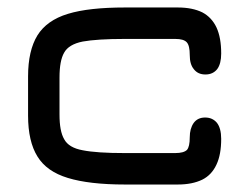

<svg xmlns="http://www.w3.org/2000/svg" viewBox="-20 -487 664 513"><path d="M455 6C455 6 455 6 455 6C481.5 6 503 1.5 520.5 -7C537.5 -15.5 550 -29 558.5 -47.5C567 -65.5 571 -88.5 571 -116C571 -116 571 -116 571 -116C571 -135 567 -149.5 559.5 -159C551.5 -168.5 541 -173 528 -173C528 -173 528 -173 528 -173C514.5 -173 504.5 -168 497.5 -158.5C490.5 -148.5 487 -135.5 487 -120C487 -120 487 -120 487 -120C487 -103.5 484.5 -92 479.5 -86.5C474 -81 463.5 -78 448 -78C448 -78 314 -78 314 -78C314 -78 314 -78 314 -78C263.5 -78 226 -80.5 201 -85.5C176 -90 159.5 -100 151.5 -115C143 -129.5 139 -151.5 139 -181C139 -181 139 -280 139 -280C139 -280 139 -280 139 -280C139 -309.5 143 -332 151.5 -346.5C159.5 -361 176 -371 201 -376C226 -380.5 263.5 -383 314 -383C314 -383 448 -383 448 -383C448 -383 448 -383 448 -383C463.5 -383 473.5 -380 479 -374C484.5 -368 487 -356.5 487 -340C487 -340 487 -340 487 -340C487 -323.5 490.5 -311 498 -302C505.5 -292.5 515.5 -288 529 -288C529 -288 529 -288 529 -288C542.5 -288 553 -293 560.5 -302.5C567.5 -312 571 -326 571 -344C571 -344 571 -344 571 -344C571 -372 567 -395 558.5 -413.5C550 -431.5 537.5 -445 520.5 -454C503 -462.5 481.5 -467 455 -467C455 -467 314 -467 314 -467C314 -467 314 -467 314 -467C250 -467 199 -461.5 161.5 -450C123.5 -438.5 96.5 -419 80 -392.5C63.5 -365.5 55 -329 55 -283C55 -283 55 -178 55 -178C55 -178 55 -178 55 -178C55 -132 63.5 -95.5 80 -69C96.5 -42 123.5 -23 161.5 -11.5C199 0 250 6 314 6C314 6 455 6 455 6Z"/></svg>

Font: Jura-Fortis-Bold
Style: Bold
Weight: 500
Designer: Daniel Johnson, Alexei Vanyashin, Mirko Velimirovic
Foundry: Daniel Johnson
Version: ""